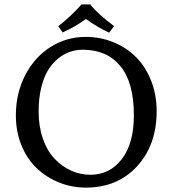

<svg xmlns="http://www.w3.org/2000/svg" viewBox="-20 -832 781 869"><path d="M355 -606.9Q325.2 -606.9 297.1 -597.7Q269 -588.4 242.9 -567.1Q216.8 -545.9 197.5 -514.4Q178.2 -482.9 166.5 -434.8Q154.8 -386.7 154.8 -327.1Q154.8 -259.3 174.3 -203.9Q193.8 -148.4 227.1 -113.5Q260.3 -78.6 301.8 -59.8Q343.3 -41 389.2 -41Q477.1 -41 531.5 -112.1Q585.9 -183.1 585.9 -310.1Q585.9 -458.5 524.9 -532.7Q463.9 -606.9 355 -606.9ZM689 -329.1Q689 -175.8 600.3 -79.3Q511.7 17.1 369.1 17.1Q304.7 17.1 247.1 -6.1Q189.5 -29.3 146 -70.8Q102.5 -112.3 77.1 -174.3Q51.8 -236.3 51.8 -310.1Q51.8 -408.7 93.3 -490.2Q134.8 -571.8 207.3 -618.4Q279.8 -665 368.2 -665Q435.1 -665 494.1 -640.6Q553.2 -616.2 596.2 -573Q639.2 -529.8 664.1 -466.6Q689 -403.3 689 -329.1ZM390.1 -812V-809.1Q425.3 -767.1 496.1 -713.9L474.1 -684.1Q418.9 -709.5 369.1 -746.1Q320.8 -710.9 263.2 -685.1L244.1 -713.9Q299.3 -756.3 349.1 -812Z"/></svg>

Font: Linear Smooth Low Contrast
Style: Regular
Weight: 500
Designer: Philipp H. Poll, Flanker
Foundry: Philipp H. Poll, reworked by Flanker
Version: Version 1.010 | FøM Fix